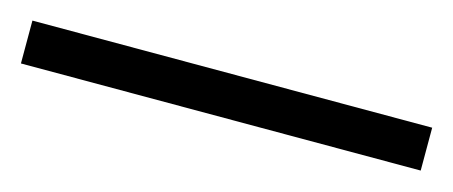

<svg xmlns="http://www.w3.org/2000/svg" viewBox="-23 -45 531 225"><g transform="rotate(15 242.5 67.0)"><path d="M0 93V41H485V93Z"/></g></svg>

Font: Smooch
Style: Regular
Weight: 400
Designer: Robert E. Leuschke
Foundry: Robert E. Leuschke
Version: Version 1.010; ttfautohint (v1.8.3)